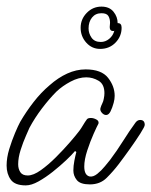

<svg xmlns="http://www.w3.org/2000/svg" viewBox="-22 -557 458 581"><path d="M56 4Q23 4 10.5 -13.5Q-2 -31 -2 -56Q-2 -80 6 -106Q14 -132 23.5 -154.5Q33 -177 39 -188Q57 -219 79.5 -248Q102 -277 128 -299Q154 -322 181.5 -334.5Q209 -347 237 -347Q285 -347 305 -321.5Q325 -296 325 -267Q325 -257 322 -246Q318 -231 312.5 -220Q307 -209 299 -209Q292 -209 286 -216Q280 -223 282 -230Q284 -237 287.5 -244Q291 -251 292 -258Q293 -263 293.5 -267Q294 -271 294 -275Q294 -302 276.5 -312.5Q259 -323 239 -323Q216 -323 191.5 -310Q167 -297 149 -280Q127 -258 105 -229Q83 -200 67 -170Q65 -165 56.5 -146Q48 -127 40.5 -103.5Q33 -80 33 -60Q33 -46 39.5 -36Q46 -26 62 -26Q79 -26 101.5 -42Q124 -58 147.5 -81.5Q171 -105 190 -127Q209 -149 218 -161Q224 -169 229.5 -178.5Q235 -188 241 -196Q244 -200 253 -200Q261 -200 269.5 -195.5Q278 -191 276 -183Q272 -176 261.5 -152.5Q251 -129 242 -101.5Q233 -74 233 -53Q233 -27 249 -23Q260 -21 272.5 -31Q285 -41 295.5 -54Q306 -67 311 -73Q332 -101 350.5 -130.5Q369 -160 388 -186Q394 -194 402 -194Q416 -194 416 -179Q416 -174 403 -153.5Q390 -133 371.5 -107Q353 -81 337 -60Q321 -39 301 -19Q281 1 250 1Q221 1 210.5 -12Q200 -25 200 -41Q200 -55 203 -70.5Q206 -86 209 -97L205 -100Q196 -89 178 -72Q160 -55 138 -37.5Q116 -20 94.5 -8Q73 4 56 4ZM346 -473Q346 -447 327.5 -428Q309 -409 281 -409Q256 -409 239 -428Q222 -447 222 -473Q222 -499 240.5 -518Q259 -537 285 -537Q309 -537 321.5 -521.5Q334 -506 334 -487H335Q346 -487 346 -473ZM246 -471Q246 -456 255 -443Q264 -430 283 -430Q297 -430 308.5 -439.5Q320 -449 324 -464L321 -463Q310 -463 310 -475Q310 -479 310.5 -481.5Q311 -484 311 -488Q311 -500 306 -508.5Q301 -517 285 -517Q267 -517 256.5 -504Q246 -491 246 -471Z"/></svg>

Font: Ms Madi
Style: Regular
Weight: 400
Designer: Robert E. Leuschke
Foundry: Robert E. Leuschke
Version: Version 1.010; ttfautohint (v1.8.3)